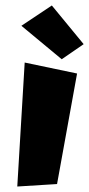

<svg xmlns="http://www.w3.org/2000/svg" viewBox="-20 -710 325 700"><path d="M169 -690 58 -616 205 -494 285 -549ZM43 -30 188 -39 261 -442 70 -482Z"/></svg>

Font: Super Mario
Style: Regular
Weight: 400
Version: Version 1.0